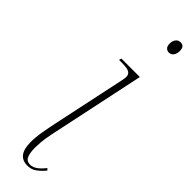

<svg xmlns="http://www.w3.org/2000/svg" viewBox="-263 -734 737 737"><g transform="rotate(45 105.5 -365.5)"><path d="M185 -681Q176 -681 169.5 -687.5Q163 -694 163 -708Q163 -722 170 -731.5Q177 -741 190 -741Q211 -741 211 -715Q211 -700 204 -690.5Q197 -681 185 -681ZM108 10Q53 10 53 -63Q53 -89 58.5 -121Q64 -153 70 -181L133 -478Q136 -492 136 -500Q136 -513 125.5 -519.5Q115 -526 85 -526H70L73 -536H173L89 -139Q83 -109 81.5 -90Q80 -71 80 -60Q80 -32 87 -16Q94 0 113 0Q140 0 169 -38L176 -31Q160 -12 144.5 -1Q129 10 108 10Z"/></g></svg>

Font: Noto Serif Display ExtraCondensed Thin
Style: Italic
Weight: 100
Width: 2
Italic angle: -12°
Designer: Monotype Design Team
Foundry: Monotype Imaging Inc.
Version: Version 2.009